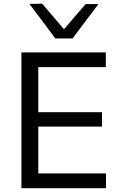

<svg xmlns="http://www.w3.org/2000/svg" viewBox="-20 -988 634 1008"><path d="M92.5 0Q92.5 -59.5 92.5 -114.5Q92.5 -169.5 92.5 -235.5V-475Q92.5 -541.5 92.5 -597.5Q92.5 -653.5 92.5 -713H535.5V-635.5Q485.5 -635.5 428.2 -635.5Q371 -635.5 293 -635.5H131L181 -700Q181 -640 181 -584.2Q181 -528.5 181 -462V-249Q181 -183.5 181 -128.2Q181 -73 181 -13.5L136 -77.5H301Q366.5 -77.5 424.8 -77.5Q483 -77.5 536.5 -77.5V0ZM161.5 -323.5V-399H300Q369 -399 419 -399Q469 -399 515.5 -399V-323.5Q466.5 -323.5 416.8 -323.5Q367 -323.5 299.5 -323.5ZM270.5 -786Q236.5 -832 202.5 -877.2Q168.5 -922.5 134.5 -967.5L201.5 -968.5Q233 -931.5 264.2 -895Q295.5 -858.5 328 -820.5H304Q336 -858 367 -894.2Q398 -930.5 429.5 -966.5H496.5Q463 -922 429.2 -877Q395.5 -832 361 -786Z"/></svg>

Font: Commissioner Thin
Style: Regular
Weight: 400
Version: Version 1.000